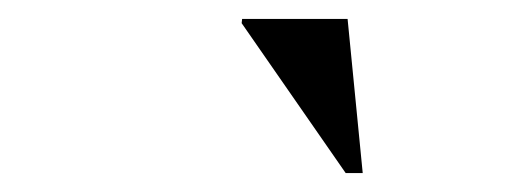

<svg xmlns="http://www.w3.org/2000/svg" viewBox="-20 -752 540 203"><path d="M363.5 -569H345.5L235.5 -727.5L236 -732H347.5Z"/></svg>

Font: Newsreader Display
Style: Bold Italic
Weight: 700
Italic angle: -17°
Designer: Hugues Gentile
Foundry: Production Type
Version: Version 1.001